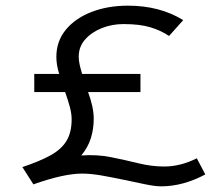

<svg xmlns="http://www.w3.org/2000/svg" viewBox="-20 -643 790 678"><path d="M98 8 59 -53Q119 -73 157.5 -94Q196 -115 214.5 -145Q233 -175 233 -222Q233 -241 227 -264Q221 -287 210 -318H101V-382H189Q179 -414 179 -442Q179 -497 212 -537.5Q245 -578 302.5 -600.5Q360 -623 432 -623Q544 -623 627 -572L577 -516Q549 -535 511.5 -546.5Q474 -558 416 -558Q375 -558 339 -543.5Q303 -529 280.5 -503.5Q258 -478 258 -443Q258 -430 261 -416Q264 -402 270 -382H476V-318H291Q311 -264 311 -224Q311 -188 301 -155.5Q291 -123 267 -94Q322 -98 372 -88Q422 -78 468.5 -66.5Q515 -55 560 -55Q617 -55 675 -84L705 -27Q626 15 549 15Q528 15 494 8Q460 1 420 -7.5Q380 -16 340.5 -23Q301 -30 270 -30Q205 -30 98 8Z"/></svg>

Font: Inconsolata ExtraExpanded Thin
Style: Regular
Weight: 100
Width: 8
Monospace: yes
Designer: Raph Levien, Cyreal, Brenton Simpson
Foundry: Raph Levien, Cyreal, Google
Version: Version 3.100; ttfautohint (v1.8.4.7-5d5b)